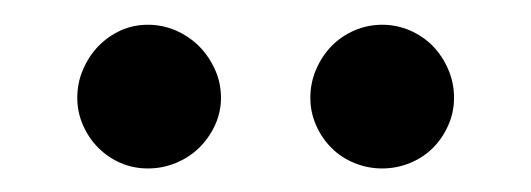

<svg xmlns="http://www.w3.org/2000/svg" viewBox="-20 -726 440 159"><path d="M163 -645Q163 -633 158 -622.2Q153 -611.5 144.8 -603.5Q136.5 -595.5 125.5 -591Q114.5 -586.5 102.5 -586.5Q90.5 -586.5 80 -591Q69.5 -595.5 61.5 -603.5Q53.5 -611.5 48.8 -622.2Q44 -633 44 -645Q44 -657.5 48.8 -668.5Q53.5 -679.5 61.5 -687.8Q69.5 -696 80 -700.8Q90.5 -705.5 102.5 -705.5Q114.5 -705.5 125.5 -700.8Q136.5 -696 144.8 -687.8Q153 -679.5 158 -668.5Q163 -657.5 163 -645ZM356 -645Q356 -633 351.2 -622.2Q346.5 -611.5 338.5 -603.5Q330.5 -595.5 319.5 -591Q308.5 -586.5 296.5 -586.5Q284.5 -586.5 273.5 -591Q262.5 -595.5 254.5 -603.5Q246.5 -611.5 241.8 -622.2Q237 -633 237 -645Q237 -657.5 241.8 -668.5Q246.5 -679.5 254.5 -687.8Q262.5 -696 273.5 -700.8Q284.5 -705.5 296.5 -705.5Q308.5 -705.5 319.5 -700.8Q330.5 -696 338.5 -687.8Q346.5 -679.5 351.2 -668.5Q356 -657.5 356 -645Z"/></svg>

Font: Lato 2
Style: Regular
Weight: 500
Designer: Lukasz Dziedzic with Adam Twardoch and Botio Nikoltchev
Foundry: tyPoland Lukasz Dziedzic
Version: Version 2.015; 2015-08-06; http://www.latofonts.com/